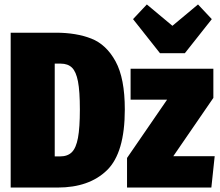

<svg xmlns="http://www.w3.org/2000/svg" viewBox="-20 -843 988 863"><path d="M541 -351Q541 -156 461 -78Q381 0 239 0H28V-696H231Q323 -696 390.5 -669.5Q458 -643 499.5 -567Q541 -491 541 -351ZM226 -557V-140H250Q284 -140 303 -159Q322 -178 330.5 -223.5Q339 -269 339 -351Q339 -433 330.5 -477Q322 -521 303.5 -539Q285 -557 253 -557ZM939 -534V-403L759 -141H945L930 0H551V-133L731 -395H567V-534ZM870 -823 932 -757 811 -604H699L578 -757L640 -823L755 -727Z"/></svg>

Font: Fira Sans Extra Condensed Black
Style: Regular
Weight: 900
Width: 1
Designer: Carrois Corporate & Edenspiekermann AG
Foundry: Carrois Corporate GbR & Edenspiekermann AG
Version: Version 4.203